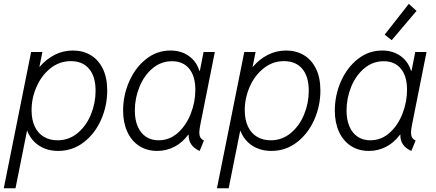

<svg xmlns="http://www.w3.org/2000/svg" viewBox="-39 -790 2305 1015"><path d="M125.5 -515.1H185.1L169.4 -437H170.9Q205.6 -477.5 250.2 -500.2Q294.9 -522.9 346.7 -522.9Q398.9 -522.9 439.9 -498.8Q481 -474.6 504.4 -427Q527.8 -379.4 527.8 -311.5Q527.8 -230.5 495.4 -157Q462.9 -83.5 403.6 -37.8Q344.2 7.8 268.6 7.8Q210.9 7.8 168 -19.8Q125 -47.4 104 -100.1L43 205.1H-19ZM466.3 -310.1Q466.3 -385.3 432.1 -426Q397.9 -466.8 335.9 -466.8Q275.4 -466.8 228 -429.2Q180.7 -391.6 154.3 -331.5Q127.9 -271.5 127.9 -207.5Q127.9 -156.7 145 -120.8Q162.1 -85 193.1 -66.7Q224.1 -48.3 265.1 -48.3Q325.2 -48.3 371.1 -86.4Q417 -124.5 441.7 -184.8Q466.3 -245.1 466.3 -310.1Z M611.8 -205.1Q611.8 -285.6 643.8 -358.9Q675.8 -432.1 732.9 -477.5Q790 -522.9 862.3 -522.9Q918.9 -522.9 959.5 -493.9Q1000 -464.8 1014.6 -416H1017.6L1037.1 -515.1H1096.7L1020 -130.9Q1014.6 -102.1 1014.6 -89.4Q1014.6 -73.7 1020.3 -63.5Q1025.9 -53.2 1039.1 -47.4L1016.6 7.8Q987.3 -4.4 972.2 -26.6Q957 -48.8 958.5 -78.1H956.5Q924.3 -35.2 882.3 -13.7Q840.3 7.8 792 7.8Q737.3 7.8 696.5 -18.8Q655.8 -45.4 633.8 -93.8Q611.8 -142.1 611.8 -205.1ZM993.7 -315.4Q993.7 -387.2 961.2 -426.8Q928.7 -466.3 870.6 -466.3Q812.5 -466.3 767.8 -429Q723.1 -391.6 698.5 -331.3Q673.8 -271 673.8 -205.6Q673.8 -157.7 688.7 -122.3Q703.6 -86.9 731.9 -67.6Q760.3 -48.3 799.3 -48.3Q856.9 -48.3 901.1 -87.6Q945.3 -127 969.5 -189Q993.7 -251 993.7 -315.4Z M1252.4 -515.1H1312L1296.4 -437H1297.9Q1332.5 -477.5 1377.2 -500.2Q1421.9 -522.9 1473.6 -522.9Q1525.9 -522.9 1566.9 -498.8Q1607.9 -474.6 1631.3 -427Q1654.8 -379.4 1654.8 -311.5Q1654.8 -230.5 1622.3 -157Q1589.8 -83.5 1530.5 -37.8Q1471.2 7.8 1395.5 7.8Q1337.9 7.8 1294.9 -19.8Q1252 -47.4 1231 -100.1L1169.9 205.1H1107.9ZM1593.3 -310.1Q1593.3 -385.3 1559.1 -426Q1524.9 -466.8 1462.9 -466.8Q1402.3 -466.8 1355 -429.2Q1307.6 -391.6 1281.2 -331.5Q1254.9 -271.5 1254.9 -207.5Q1254.9 -156.7 1272 -120.8Q1289.1 -85 1320.1 -66.7Q1351.1 -48.3 1392.1 -48.3Q1452.1 -48.3 1498 -86.4Q1543.9 -124.5 1568.6 -184.8Q1593.3 -245.1 1593.3 -310.1Z M1731 -205.1Q1731 -285.6 1762.9 -358.9Q1794.9 -432.1 1852.1 -477.5Q1909.2 -522.9 1981.4 -522.9Q2038.1 -522.9 2078.6 -493.9Q2119.1 -464.8 2133.8 -416H2136.7L2156.2 -515.1H2215.8L2139.2 -130.9Q2133.8 -102.1 2133.8 -89.4Q2133.8 -73.7 2139.4 -63.5Q2145 -53.2 2158.2 -47.4L2135.7 7.8Q2106.4 -4.4 2091.3 -26.6Q2076.2 -48.8 2077.6 -78.1H2075.7Q2043.5 -35.2 2001.5 -13.7Q1959.5 7.8 1911.1 7.8Q1856.4 7.8 1815.7 -18.8Q1774.9 -45.4 1752.9 -93.8Q1731 -142.1 1731 -205.1ZM2112.8 -315.4Q2112.8 -387.2 2080.3 -426.8Q2047.9 -466.3 1989.7 -466.3Q1931.6 -466.3 1887 -429Q1842.3 -391.6 1817.6 -331.3Q1793 -271 1793 -205.6Q1793 -157.7 1807.9 -122.3Q1822.8 -86.9 1851.1 -67.6Q1879.4 -48.3 1918.5 -48.3Q1976.1 -48.3 2020.3 -87.6Q2064.5 -127 2088.6 -189Q2112.8 -251 2112.8 -315.4ZM1994.6 -606.9 2122.1 -769.5 2163.1 -732.4 2031.7 -577.6Z"/></svg>

Font: Reddit Sans Vanilla Light
Style: Italic
Weight: 300
Italic angle: -11.25°
Designer: Stephen Hutchings
Version: Version 1.013